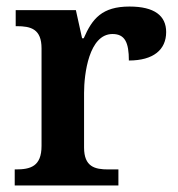

<svg xmlns="http://www.w3.org/2000/svg" viewBox="-20 -567 543 587"><path d="M25 0H342V-49H311C270 -49 237 -57 237 -116V-283C237 -341 252 -463 324 -463C362 -463 374 -437 374 -382C449 -382 488 -415 488 -469C488 -519 452 -547 376 -547C292 -547 262 -510 236 -450H231L212 -536H28V-487H31C75 -487 107 -478 107 -419V-121C107 -58 73 -49 28 -49H25Z"/></svg>

Font: Noto Serif Yezidi SemiBold
Style: Regular
Weight: 600
Designer: Dalton Maag Ltd
Foundry: Dalton Maag Ltd
Version: Version 1.001